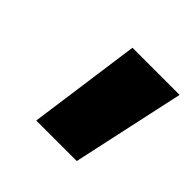

<svg xmlns="http://www.w3.org/2000/svg" viewBox="-85 -791 429 429"><g transform="rotate(45 130.0 -576.5)"><path d="M111 -710H260L202 -443H74Z"/></g></svg>

Font: Sarabun ExtraBold
Style: Italic
Weight: 800
Italic angle: -10°
Designer: Suppakit Chalermlarp | Katatrad Co.,Ltd.
Foundry: Cadson Demak Co.,Ltd.
Version: Version 1.000; ttfautohint (v1.6)